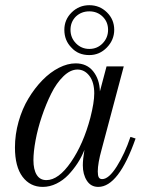

<svg xmlns="http://www.w3.org/2000/svg" viewBox="-20 -714 570 746"><path d="M394 -456.1H460.9L375 -133.8Q359.9 -79.6 359.9 -47.9Q359.9 -31.7 363.8 -24.9Q367.7 -18.1 377 -18.1Q402.8 -18.1 434.1 -67.9Q465.3 -117.7 486.8 -182.1L506.8 -175.8Q440.9 12.2 361.8 12.2Q333 12.2 317.4 -12.2Q301.8 -36.6 301.8 -71.8Q301.8 -94.7 308.1 -131.8Q297.4 -104.5 281.5 -80.1Q265.6 -55.7 245.4 -34.4Q225.1 -13.2 199.2 -0.5Q173.3 12.2 146 12.2Q97.2 12.2 67.6 -27.1Q38.1 -66.4 38.1 -141.1Q38.1 -191.4 52.2 -241.5Q66.4 -291.5 90.6 -331.5Q114.7 -371.6 145 -402.6Q175.3 -433.6 209 -450.7Q242.7 -467.8 273.9 -467.8Q317.4 -467.8 342 -437Q366.7 -406.2 368.2 -358.9ZM160.2 -14.2Q207.5 -14.2 255.9 -84.5Q304.2 -154.8 331.1 -256.8Q346.2 -315.9 346.2 -351.1Q346.2 -394.5 327.4 -419.2Q308.6 -443.8 280.8 -443.8Q253.4 -443.8 226.3 -417.5Q199.2 -391.1 179 -350.3Q158.7 -309.6 142.6 -261.7Q126.5 -213.9 118.2 -168.9Q109.9 -124 109.9 -91.8Q109.9 -55.2 122.6 -34.7Q135.3 -14.2 160.2 -14.2ZM257.8 -528.8Q230 -556.6 230 -598.1Q230 -637.7 258.5 -665.8Q287.1 -693.8 327.1 -693.8Q367.2 -693.8 395.5 -666Q423.8 -638.2 423.8 -598.1Q423.8 -559.1 395.3 -529.5Q366.7 -500 327.1 -500Q283.7 -500 257.8 -528.8ZM274.9 -649.9Q253.9 -628.9 253.9 -598.1Q253.9 -567.4 275.1 -545.7Q296.4 -523.9 327.1 -523.9Q357.9 -523.9 378.9 -545.7Q399.9 -567.4 399.9 -598.1Q399.9 -628.9 378.9 -649.4Q357.9 -669.9 327.1 -669.9Q296.4 -669.9 274.9 -649.9Z"/></svg>

Font: Flanker Steampunk
Style: Italic
Weight: 400
Italic angle: -12°
Designer: Alexey Kryukov, Leonardo Di Lena
Foundry: Alexey Kryukov, Leonardo Di Lena
Version: 1.210